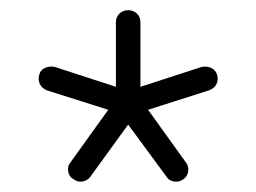

<svg xmlns="http://www.w3.org/2000/svg" viewBox="-20 -733 502 376"><path d="M124 -382Q115 -387 113.5 -397.5Q112 -408 118 -415L192 -518L72 -556Q62 -560 58 -568.5Q54 -577 57 -587Q59 -596 68 -600Q77 -604 87 -602L207 -563V-689Q207 -700 214 -706.5Q221 -713 231 -713Q241 -713 248 -706.5Q255 -700 255 -689V-563L375 -602Q385 -604 393.5 -600Q402 -596 405 -587Q408 -577 404 -568.5Q400 -560 389 -556L270 -518L344 -415Q350 -408 348.5 -397.5Q347 -387 339 -382Q331 -376 321 -377.5Q311 -379 306 -387L231 -489L157 -387Q151 -379 141.5 -377.5Q132 -376 124 -382Z"/></svg>

Font: Kurewa Gothic CJK TC Regular
Style: Regular
Weight: 400
Designer: Max Yao
Foundry: Max-Everyday
Version: Version 1.071; ttfautohint (v1.8.3)